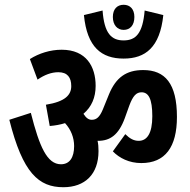

<svg xmlns="http://www.w3.org/2000/svg" viewBox="-20 -840 793 803"><path d="M452 -769C452 -735 471 -715 497 -715C524 -715 542 -734 542 -769C542 -802 524 -820 497 -820C470 -820 452 -802 452 -769ZM663 -777 585 -796C577 -700 548 -671 497 -671C446 -671 416 -700 409 -796L331 -777C344 -642 405 -595 497 -595C588 -595 649 -642 663 -777ZM392 -208C392 -224 391 -239 388 -251C389 -251 389 -251 390 -251C440 -251 476 -275 502 -346L521 -399C536 -439 550 -454 572 -454C601 -454 617 -427 617 -354C617 -282 595 -251 560 -251C540 -251 523 -260 504 -279L452 -207C479 -179 520 -158 571 -158C671 -158 720 -225 720 -351C720 -491 670 -547 579 -547C508 -547 465 -516 436 -446L410 -382C397 -351 384 -339 364 -339C350 -339 340 -347 329 -364C363 -393 380 -432 380 -481C380 -561 341 -632 238 -632C190 -632 143 -617 105 -593L137 -507C166 -527 195 -538 224 -538C262 -538 278 -516 278 -480C278 -443 253 -415 172 -402L188 -313C212 -315 233 -319 252 -325C277 -298 290 -264 290 -229C290 -181 271 -153 235 -153C177 -153 145 -226 109 -368L19 -339C75 -116 142 -57 245 -57C335 -57 392 -111 392 -208Z"/></svg>

Font: Noto Sans Devanagari ExtraCondensed SemiBold
Style: Regular
Weight: 600
Width: 2
Designer: Jelle Bosma - Monotype Design Team
Foundry: Monotype Imaging Inc.
Version: Version 2.004